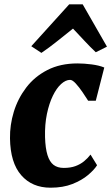

<svg xmlns="http://www.w3.org/2000/svg" viewBox="-20 -863 518 893"><path d="M215 10Q129.5 10 78.8 -48Q28 -106 26.5 -219.5Q25.5 -281.5 44.2 -343Q63 -404.5 101.8 -455.5Q140.5 -506.5 200.2 -537.2Q260 -568 340.5 -568Q370.5 -568 405.8 -563.5Q441 -559 465 -549L425.5 -394.5H390Q379 -412 363.5 -434.8Q348 -457.5 332.5 -474.5Q317 -491.5 306 -491.5Q285.5 -491.5 264.2 -472.2Q243 -453 225.8 -417.5Q208.5 -382 198.2 -333Q188 -284 189.5 -225Q191 -173.5 200.8 -142Q210.5 -110.5 229 -96.2Q247.5 -82 276.5 -82Q308 -82 331 -90.5Q354 -99 371 -113Q388 -127 401 -144L431.5 -94.5Q418.5 -73.5 389.5 -49Q360.5 -24.5 316.8 -7.2Q273 10 215 10ZM172.5 -617 125.5 -648 302 -843H364.5L477.5 -646L425.5 -620Q399.5 -644.5 372.8 -673.2Q346 -702 319.5 -730Q283 -701 246.2 -671.5Q209.5 -642 172.5 -617Z"/></svg>

Font: Merriweather Light 18pt Black
Style: Italic
Weight: 900
Italic angle: -7.8°
Version: Version 2.101